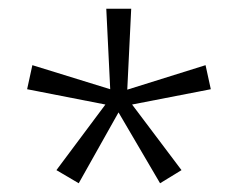

<svg xmlns="http://www.w3.org/2000/svg" viewBox="-20 -813 544 439"><path d="M280 -793H223L232 -609L54 -664L42 -609L221 -574L109 -424L160 -394L251 -556L346 -394L395 -424L282 -574L462 -609L450 -664L271 -608Z"/></svg>

Font: Noto Sans Kannada ExtraCondensed Light
Style: Regular
Weight: 300
Width: 2
Designer: Jelle Bosma - Monotype Design Team
Foundry: Monotype Imaging Inc.
Version: Version 2.005